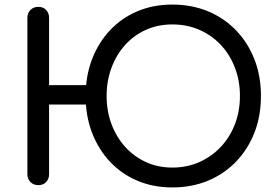

<svg xmlns="http://www.w3.org/2000/svg" viewBox="-20 -811 1225 841"><path d="M735 10Q651 10 581.5 -19.5Q512 -49 461.5 -103Q411 -157 383 -230Q355 -303 355 -391Q355 -478 383 -551Q411 -624 461.5 -678Q512 -732 581.5 -761.5Q651 -791 735 -791Q820 -791 891 -761.5Q962 -732 1014 -678Q1066 -624 1094.5 -551Q1123 -478 1123 -391Q1123 -303 1094.5 -230Q1066 -157 1014 -103Q962 -49 891 -19.5Q820 10 735 10ZM148 0Q127 0 113.5 -13.5Q100 -27 100 -48V-733Q100 -754 113.5 -767.5Q127 -781 148 -781Q169 -781 182 -767.5Q195 -754 195 -733V-438H416V-353H195V-48Q195 -27 182 -13.5Q169 0 148 0ZM735 -77Q799 -77 853 -101Q907 -125 947 -167.5Q987 -210 1009 -267Q1031 -324 1031 -391Q1031 -457 1009 -514.5Q987 -572 947 -614.5Q907 -657 853 -680.5Q799 -704 735 -704Q672 -704 619.5 -680.5Q567 -657 528.5 -614.5Q490 -572 468.5 -514.5Q447 -457 447 -391Q447 -324 468.5 -267Q490 -210 528.5 -167.5Q567 -125 619.5 -101Q672 -77 735 -77Z"/></svg>

Font: Comfortaa SemiBold
Style: Regular
Weight: 600
Designer: Johan Aakerlund
Foundry: Johan Aakerlund
Version: Version 3.104; ttfautohint (v1.8.1.43-b0c9)